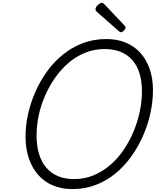

<svg xmlns="http://www.w3.org/2000/svg" viewBox="-20 -1284 1074 1323"><path d="M480 19Q406 19 346.5 -5.5Q287 -30 244.5 -77.5Q202 -125 179 -192Q156 -259 156 -343Q156 -418 173 -496Q190 -574 223 -649.5Q256 -725 303.5 -791Q351 -857 413 -907.5Q475 -958 550 -986.5Q625 -1015 713 -1015Q787 -1015 846 -990.5Q905 -966 946.5 -920.5Q988 -875 1011 -809.5Q1034 -744 1034 -663Q1034 -585 1016.5 -504.5Q999 -424 965.5 -348Q932 -272 884.5 -205.5Q837 -139 775.5 -88.5Q714 -38 639.5 -9.5Q565 19 480 19ZM490 -50Q562 -50 624.5 -76Q687 -102 739.5 -147Q792 -192 832.5 -252Q873 -312 901 -379.5Q929 -447 943.5 -517Q958 -587 958 -654Q958 -725 941 -779.5Q924 -834 891 -871Q858 -908 810.5 -927Q763 -946 702 -946Q631 -946 568 -921Q505 -896 453 -851.5Q401 -807 360 -748.5Q319 -690 290 -623.5Q261 -557 246.5 -487.5Q232 -418 232 -351Q232 -279 249 -223Q266 -167 298.5 -129Q331 -91 379 -70.5Q427 -50 490 -50ZM814 -1062Q810 -1062 806 -1064.5Q802 -1067 797 -1071L649 -1201Q642 -1208 640 -1212Q638 -1216 638 -1221Q638 -1230 645.5 -1240Q653 -1250 663.5 -1257Q674 -1264 681 -1264Q688 -1264 691.5 -1261.5Q695 -1259 700 -1254L839 -1107Q844 -1102 844.5 -1098.5Q845 -1095 845 -1093Q845 -1085 834 -1073.5Q823 -1062 814 -1062Z"/></svg>

Font: Playwrite US Trad Light
Style: Regular
Weight: 300
Designer: Veronika Burian, José Scaglione
Foundry: TypeTogether
Version: Version 1.003